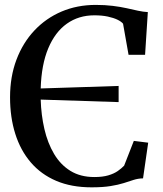

<svg xmlns="http://www.w3.org/2000/svg" viewBox="-20 -772 680 802"><path d="M362.5 10.5Q278.5 10.5 215 -16.5Q151.5 -43.5 108.5 -93.8Q65.5 -144 43.8 -213Q22 -282 22 -365.5Q22 -452 48.8 -522.8Q75.5 -593.5 123.8 -644.8Q172 -696 237.2 -723.8Q302.5 -751.5 380 -751.5Q419 -751.5 451 -747.5Q483 -743.5 508.8 -737.8Q534.5 -732 556.5 -727.2Q578.5 -722.5 597.5 -721.5L586 -543H517L494 -673Q486.5 -682 470.5 -689.8Q454.5 -697.5 430.2 -702.8Q406 -708 374 -708Q308.5 -708 259.2 -673Q210 -638 181.5 -570Q153 -502 150 -402.5L475.5 -413V-345.5L150 -356Q152 -291 165.5 -232.8Q179 -174.5 205.8 -129.2Q232.5 -84 274.2 -58.2Q316 -32.5 374 -32.5Q408.5 -32.5 432.2 -39.5Q456 -46.5 471.8 -57.5Q487.5 -68.5 498.5 -80L539 -183.5L599 -176L577.5 -27Q556.5 -26.5 538 -20.5Q519.5 -14.5 496.8 -7.2Q474 0 442 5.2Q410 10.5 362.5 10.5Z"/></svg>

Font: Merriweather 72pt Medium
Style: Regular
Weight: 500
Version: Version 2.100